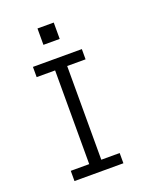

<svg xmlns="http://www.w3.org/2000/svg" viewBox="-149 -912 844 1007"><g transform="rotate(-20 273.0 -409.0)"><path d="M363.8 0H90.8V-57.1H193.8V-580.1H90.8V-637.2H363.8V-580.1H261.2V-57.1H363.8ZM272.9 -727.1H182.1V-818.4H272.9Z"/></g></svg>

Font: Anonymous Pro
Style: Regular
Weight: 400
Monospace: yes
Designer: Mark Simonson
Version: Version 1.003